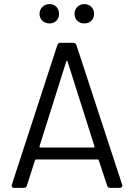

<svg xmlns="http://www.w3.org/2000/svg" viewBox="-20 -907 647 927"><path d="M559.1 0H511.2Q500.5 0 497.1 -11.2L457 -132.8Q455.6 -137.2 452.1 -137.2H153.8Q150.4 -137.2 148.9 -132.8L109.9 -11.2Q106.4 0 96.2 0H47.9Q41 0 38.1 -4.4Q35.2 -8.8 37.1 -15.1L256.8 -689Q260.3 -700.2 271 -700.2H335Q345.7 -700.2 349.1 -689L569.8 -15.1Q570.8 -14.2 570.8 -9.8Q570.8 -5.9 567.4 -2.9Q564 0 559.1 0ZM299.8 -609.9 170.9 -201.2Q169.4 -194.8 174.8 -194.8H432.1Q437.5 -194.8 436 -201.2L306.2 -609.9Q305.7 -612.3 304.2 -613.3Q302.7 -614.3 301.5 -613.3Q300.3 -612.3 299.8 -609.9ZM219.2 -793.9Q198.2 -793.9 184.6 -806.9Q170.9 -819.8 170.9 -839.8Q170.9 -859.9 184.6 -873.5Q198.2 -887.2 219.2 -887.2Q239.3 -887.2 252.2 -873.8Q265.1 -860.4 265.1 -839.8Q265.1 -819.8 252.2 -806.9Q239.3 -793.9 219.2 -793.9ZM339.8 -839.8Q339.8 -860.4 353.3 -873.8Q366.7 -887.2 387.2 -887.2Q407.7 -887.2 420.9 -873.8Q434.1 -860.4 434.1 -839.8Q434.1 -819.8 421.1 -806.9Q408.2 -793.9 387.2 -793.9Q366.2 -793.9 353 -806.9Q339.8 -819.8 339.8 -839.8Z"/></svg>

Font: Barlow
Style: Regular
Weight: 400
Designer: Jeremy Tribby
Foundry: Jeremy Tribby
Version: Version 1.101